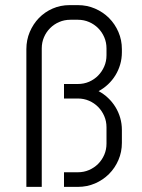

<svg xmlns="http://www.w3.org/2000/svg" viewBox="-20 -730 554 750"><path d="M230 -57.1H284.2Q307.6 -57.1 327.9 -65.9Q348.1 -74.7 363.3 -89.8Q378.4 -105 387.2 -125.2Q396 -145.5 396 -168.9V-232.9Q396 -256.3 387.2 -276.6Q378.4 -296.9 363.3 -312.3Q348.1 -327.6 327.9 -336.4Q307.6 -345.2 284.2 -345.2H230V-401.9H284.2Q307.6 -401.9 327.9 -410.6Q348.1 -419.4 363.3 -434.8Q378.4 -450.2 387.2 -470.5Q396 -490.7 396 -514.2V-541Q396 -564.5 387.2 -584.7Q378.4 -605 363.3 -620.1Q348.1 -635.3 327.9 -644Q307.6 -652.8 284.2 -652.8H254.9Q231.4 -652.8 211.2 -644Q190.9 -635.3 175.8 -620.1Q160.6 -605 151.9 -584.7Q143.1 -564.5 143.1 -541V0H83V-538.1Q83 -573.7 96.2 -605Q109.4 -636.2 132.1 -659.7Q154.8 -683.1 185.5 -696.5Q216.3 -710 252 -710H284.2Q319.8 -710 351.1 -696.5Q382.3 -683.1 405.8 -659.7Q429.2 -636.2 442.6 -605Q456.1 -573.7 456.1 -538.1V-525.9Q456.1 -501 449.5 -478.3Q442.9 -455.6 430.9 -436Q418.9 -416.5 402.1 -400.6Q385.3 -384.8 365.2 -374Q385.3 -363.3 402.1 -347.4Q418.9 -331.5 430.9 -312Q442.9 -292.5 449.5 -269.8Q456.1 -247.1 456.1 -222.2V-171.9Q456.1 -136.2 442.6 -105Q429.2 -73.7 405.8 -50.3Q382.3 -26.9 351.1 -13.4Q319.8 0 284.2 0H230Z"/></svg>

Font: Abel
Style: Regular
Weight: 400
Designer: Matthew Desmond
Foundry: Matthew Desmond
Version: Version 1.002